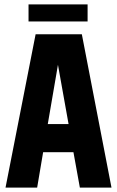

<svg xmlns="http://www.w3.org/2000/svg" viewBox="-20 -848 529 868"><path d="M341 0 312 -160H175L148 0H5L141 -693H350L484 0ZM196 -287H290L242 -555ZM376 -828V-751H109V-828Z"/></svg>

Font: Khand
Style: Bold
Weight: 700
Designer: Devanagari: Sanchit Sawaria, Jyotish Sonowal; Latin: Satya Rajpurohit
Foundry: Indian Type Foundry
Version: Version 1.101;PS 1.0;hotconv 1.0.78;makeotf.lib2.5.61930; tt